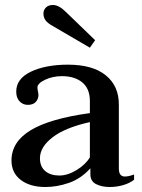

<svg xmlns="http://www.w3.org/2000/svg" viewBox="-20 -739 568 769"><path d="M191 -635Q171 -646 162.5 -657.5Q154 -669 154 -685Q154 -699 164 -709Q174 -719 192 -719Q216 -719 244 -691L361 -578L340 -548ZM26 -96Q26 -171 103 -217.5Q180 -264 340 -286V-334Q340 -384 309.5 -409Q279 -434 228 -434Q191 -434 160.5 -419.5Q130 -405 130 -389Q130 -382 132 -372.5Q134 -363 134 -358Q134 -343 123.5 -331Q113 -319 91 -319Q72 -319 58.5 -333Q45 -347 45 -372Q45 -424 104 -452Q163 -480 252 -480Q351 -480 403.5 -437.5Q456 -395 456 -321V-64Q456 -32 480 -32Q495 -32 517 -40V-19Q499 -5 473 2.5Q447 10 419 10Q388 10 365 -1.5Q342 -13 342 -41V-65Q304 -23 256 -6.5Q208 10 162 10Q100 10 63 -18.5Q26 -47 26 -96ZM340 -109V-250Q241 -228 190.5 -189Q140 -150 140 -105Q140 -72 161 -54Q182 -36 218 -36Q251 -36 287 -58Q323 -80 340 -109Z"/></svg>

Font: Taviraj Medium
Style: Regular
Weight: 500
Designer: Katatrad Team
Foundry: CadsonDemak
Version: Version 1.001